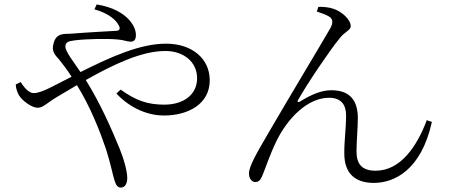

<svg xmlns="http://www.w3.org/2000/svg" viewBox="-20 -795 2040 866"><path d="M73 -425 51 -414C52 -396 57 -381 65 -366C81 -339 125 -309 149 -309C176 -309 188 -329 241 -360L327 -411C388 -313 431 -202 458 -123C479 -57 490 0 496 17C503 42 512 51 525 51C544 51 554 33 554 8C554 -22 539 -77 521 -121C483 -214 434 -326 367 -434C495 -506 619 -565 726 -565C808 -565 869 -516 869 -442C869 -368 808 -323 721 -323C645 -323 592 -342 524 -391L505 -373C573 -301 654 -274 719 -274C828 -274 926 -325 926 -433C926 -530 847 -598 729 -598C613 -598 485 -541 343 -470C315 -512 275 -562 275 -584C275 -604 286 -609 317 -613C374 -620 469 -621 510 -617C538 -615 553 -607 569 -607C585 -607 593 -616 593 -637C593 -661 581 -685 561 -707C535 -735 490 -763 416 -775L406 -753C472 -734 503 -705 516 -680C524 -665 519 -657 505 -656C475 -654 387 -650 299 -643C270 -641 235 -648 222 -601C210 -562 230 -546 247 -526C262 -507 279 -486 303 -449L215 -404C180 -386 152 -375 132 -375C109 -375 88 -402 73 -425Z M1409 -743C1427 -737 1454 -728 1468 -718C1480 -708 1484 -694 1470 -668C1432 -601 1282 -353 1190 -194C1138 -105 1103 -45 1103 -13C1103 13 1118 26 1131 26C1147 26 1155 17 1163 -2C1177 -35 1196 -95 1227 -159C1277 -261 1367 -354 1464 -354C1523 -354 1541 -318 1541 -274C1541 -216 1532 -155 1533 -102C1533 -10 1585 30 1666 30C1759 30 1880 -28 1928 -245L1905 -253C1860 -133 1786 -25 1674 -25C1612 -25 1588 -56 1588 -111C1588 -156 1594 -219 1594 -265C1593 -346 1555 -388 1474 -388C1432 -388 1386 -370 1333 -337C1325 -331 1319 -337 1325 -345C1367 -420 1471 -573 1511 -621C1535 -653 1562 -658 1562 -677C1562 -707 1521 -744 1482 -756C1465 -762 1436 -765 1416 -764Z"/></svg>

Font: Noto Serif CJK SC Light
Style: Regular
Weight: 300
Designer: Ryoko NISHIZUKA 西塚涼子 (kana & ideographs); Frank Grießhammer (Latin, Greek & Cyrillic); Wenlong ZHANG 张文龙 (bopomofo); San
Foundry: Adobe
Version: Version 2.001;hotconv 1.1.0;makeotfexe 2.6.0